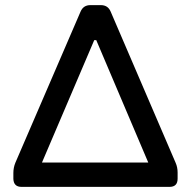

<svg xmlns="http://www.w3.org/2000/svg" viewBox="-20 -730 748 750"><path d="M374 -710Q401.4 -710 412.1 -685.1L666 -94.2Q673.8 -76.7 673.8 -56.2V-32.2Q673.8 0 642.1 0H64Q33.7 0 32.2 -30.8V-54.2Q32.2 -75.2 40 -94.2L294.9 -685.1Q305.7 -710 333 -710ZM356 -573.2H348.1L144 -95.2H559.1Z"/></svg>

Font: Asap Symbol
Style: Regular
Weight: 900
Designer: Tania Quindós, Elena González Miranda, Marcela Romero, Pablo Cosgaya
Foundry: Omnibus-Type
Version: Version 1.000;PS 001.000;hotconv 1.0.70;makeotf.lib2.5.58329